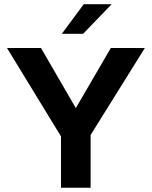

<svg xmlns="http://www.w3.org/2000/svg" viewBox="-20 -879 710 899"><path d="M297.9 -187.5 12.7 -654.3H171.9L335 -373L499 -654.3H658.2L367.2 -187.5ZM265.6 0V-272.5H404.3V0ZM269.5 -720.7 372.1 -859.4H502.9L369.1 -720.7Z"/></svg>

Font: Sen
Style: Bold
Weight: 700
Designer: Kosal Sen, Philatype
Foundry: Philatype
Version: Version 2.000;gftools[0.9.31]